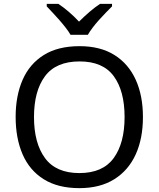

<svg xmlns="http://www.w3.org/2000/svg" viewBox="-20 -964 821 994"><path d="M720 -358Q720 -247 682.5 -164.5Q645 -82 571.5 -36Q498 10 391 10Q280 10 206.5 -36Q133 -82 97 -165Q61 -248 61 -359Q61 -468 97 -550.5Q133 -633 206.5 -679Q280 -725 392 -725Q499 -725 572 -679.5Q645 -634 682.5 -551.5Q720 -469 720 -358ZM156 -358Q156 -223 213 -145.5Q270 -68 391 -68Q512 -68 568.5 -145.5Q625 -223 625 -358Q625 -493 569 -569.5Q513 -646 392 -646Q270 -646 213 -569.5Q156 -493 156 -358ZM222 -944H282Q308 -927 336 -903Q364 -879 389 -852Q416 -879 444 -903Q472 -927 498 -944H560V-931Q546 -917 528 -898.5Q510 -880 492 -860Q474 -840 459 -820Q444 -800 435 -784H345Q336 -800 320.5 -820Q305 -840 287.5 -860Q270 -880 252.5 -898.5Q235 -917 222 -931Z"/></svg>

Font: BC Sans
Style: Regular
Weight: 400
Designer: Monotype Design Team
Province of B.C.
Foundry: Monotype Imaging Inc.
Version: Version 2.000;GOOG;noto-source:20170915:90ef993387c0